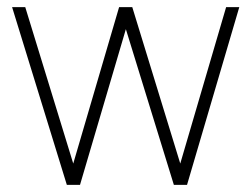

<svg xmlns="http://www.w3.org/2000/svg" viewBox="-20 -520 707 540"><path d="M168 0 14 -500H51L186 -60L315 -500H352L487 -60L616 -500H653L506 0H469L334 -438L205 0Z"/></svg>

Font: Bubbler One
Style: Regular
Weight: 400
Designer: Brenda Gallo (gbrenda1987@gmail.com)
Foundry: Brenda Gallo
Version: Version 1.003